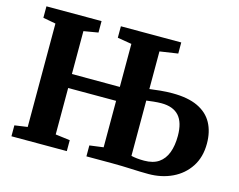

<svg xmlns="http://www.w3.org/2000/svg" viewBox="-102 -899 1319 1060"><g transform="rotate(15 557.0 -369.0)"><path d="M823 5.5Q801 5.5 776.2 4.8Q751.5 4 725 2.8Q698.5 1.5 670.8 0.8Q643 0 613.5 0H467.5V-62.5L546.5 -73V-338.5H272.5V-73L355.5 -62.5V0H39V-62.5L112.5 -73V-664L40 -677.5V-743H355V-677.5L272.5 -663.5V-418.5L546.5 -418V-664L465.5 -677.5V-743H810.5V-679.5L707 -664V-449Q730.5 -452.5 766.8 -456Q803 -459.5 836.5 -459.5Q925.5 -459.5 982 -432.8Q1038.5 -406 1065.2 -356.8Q1092 -307.5 1092 -240Q1092 -162.5 1056 -107.5Q1020 -52.5 959 -23.5Q898 5.5 823 5.5ZM781 -59.5Q832 -59.5 863.8 -81.2Q895.5 -103 910.8 -143.5Q926 -184 926 -239.5Q926 -316 892.8 -353.2Q859.5 -390.5 792 -390.5Q773.5 -390.5 748.2 -388Q723 -385.5 707 -383V-67Q721.5 -63.5 739.8 -61.5Q758 -59.5 781 -59.5Z"/></g></svg>

Font: Merriweather 20pt ExtraBold
Style: Regular
Weight: 800
Version: Version 2.100